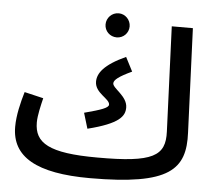

<svg xmlns="http://www.w3.org/2000/svg" viewBox="-54 -817 1004 897"><g transform="rotate(5 448.0 -368.5)"><path d="M467 -645C498 -645 523 -670 523 -701C523 -732 498 -758 467 -758C435 -758 410 -732 410 -701C410 -670 435 -645 467 -645ZM400 21C776 21 846 -59 838 -231L818 -719H719L739 -227C744 -113 688 -77 426 -78C197 -78 130 -121 130 -217C130 -250 142 -299 150 -332L61 -353C46 -303 31 -242 31 -188C31 -47 148 21 400 21ZM368 -208C516 -245 540 -282 540 -322C540 -376 470 -406 470 -430C470 -446 493 -464 553 -492L519 -558C418 -512 389 -470 389 -431C389 -377 459 -357 459 -329C459 -314 426 -302 346 -281Z"/></g></svg>

Font: Noto Sans Arabic UI Md
Style: Regular
Weight: 500
Designer: Monotype Design Team, Nadine Chahine and Nizar Qandah
Foundry: Monotype Imaging Inc.
Version: Version 2.010